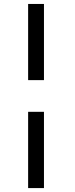

<svg xmlns="http://www.w3.org/2000/svg" viewBox="-20 -770 378 970"><path d="M122.1 -750H202.1V-365.2H122.1ZM122.1 -205.1H202.1V180.2H122.1Z"/></svg>

Font: Libre Baskerville
Style: Italic
Weight: 400
Designer: Pablo Impallari, Rodrigo Fuenzalida
Foundry: Pablo Impallari, Rodrigo Fuenzalida
Version: Version 1.000